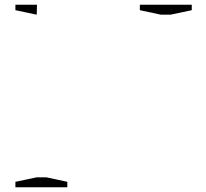

<svg xmlns="http://www.w3.org/2000/svg" viewBox="-20 -790 868 810"><path d="M659 -728C659 -728 699 -728 699 -728C699 -728 789 -747 789 -747C789 -747 789 -770 789 -770C789 -770 570 -770 570 -770C570 -770 570 -747 570 -747C570 -747 659 -728 659 -728ZM175 -42C175 -42 135 -42 135 -42C135 -42 45 -23 45 -23C45 -23 45 0 45 0C45 0 264 0 264 0C264 0 264 -23 264 -23C264 -23 175 -42 175 -42ZM135 -728C135 -728 136 -770 136 -770C136 -770 45 -770 45 -770C45 -770 45 -747 45 -747C45 -747 135 -728 135 -728Z"/></svg>

Font: Only Serifs
Style: Regular
Weight: 500
Designer: Matt LaGrandeur
Version: Version 0.001